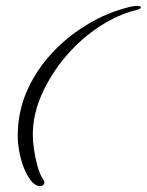

<svg xmlns="http://www.w3.org/2000/svg" viewBox="-20 -556 497 650"><path d="M116 74Q100 74 86 57Q72 40 61.5 14Q51 -12 45.5 -41.5Q40 -71 40 -95Q40 -174 68.5 -241.5Q97 -309 144.5 -363.5Q192 -418 251 -457.5Q310 -497 370 -518Q384 -523 407 -529.5Q430 -536 445 -536Q457 -536 457 -531Q457 -526 445 -523Q381 -508 318 -467Q255 -426 204 -366.5Q153 -307 122 -238Q91 -169 91 -99Q91 -80 95 -51Q99 -22 106.5 5Q114 32 124 48Q126 52 128 54.5Q130 57 130 62Q130 68 125.5 71Q121 74 116 74Z"/></svg>

Font: Corinthia
Style: Bold
Weight: 700
Designer: Robert E. Leuschke
Foundry: Robert E. Leuschke
Version: Version 1.013; ttfautohint (v1.8.3)